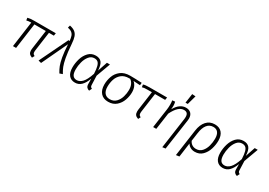

<svg xmlns="http://www.w3.org/2000/svg" viewBox="20 -1825 4323 3084"><g transform="rotate(30 2182.0 -282.5)"><path d="M434 -122Q432 -100 432 -94Q432 -70 440.5 -57.5Q449 -45 470 -36L446 8Q407 -6 390 -28Q373 -50 373 -88Q373 -103 376 -122L425 -474H213L147 0H89L155 -474Q129 -474 111.5 -472Q94 -470 68 -464L61 -510Q86 -517 112 -520Q138 -523 179 -523H582L574 -474H483Z M889 -502Q900 -349 917.5 -257Q935 -165 955 -115Q975 -65 1008 -11L954 8Q921 -46 900.5 -98Q880 -150 864 -239Q848 -328 840 -469L615 9L561 -5L814 -529L836 -525Q831 -580 819.5 -613.5Q808 -647 781 -668Q754 -689 705 -699L717 -744Q781 -731 816 -703.5Q851 -676 867.5 -628.5Q884 -581 889 -502Z M1469 -343 1530 -523H1586L1490 -261L1496 -90Q1497 -68 1505 -58Q1513 -48 1530 -41L1506 8Q1478 2 1460 -18Q1442 -38 1441 -75L1440 -176Q1405 -81 1357 -35Q1309 11 1242 11Q1169 11 1128 -38.5Q1087 -88 1087 -184Q1087 -263 1111 -343.5Q1135 -424 1188 -479Q1241 -534 1321 -534Q1393 -534 1428.5 -491Q1464 -448 1469 -343ZM1148 -184Q1148 -108 1172.5 -73Q1197 -38 1247 -38Q1301 -38 1349 -88.5Q1397 -139 1439 -266Q1435 -353 1422 -400.5Q1409 -448 1385 -467Q1361 -486 1322 -486Q1263 -486 1223.5 -436.5Q1184 -387 1166 -317Q1148 -247 1148 -184Z M1668 -201Q1668 -278 1694.5 -352.5Q1721 -427 1786 -478.5Q1851 -530 1960 -530Q2037 -530 2175 -523L2170 -476L2045 -484Q2078 -459 2097.5 -415Q2117 -371 2117 -312Q2117 -242 2091 -167Q2065 -92 2006.5 -40.5Q1948 11 1857 11Q1767 11 1717.5 -45.5Q1668 -102 1668 -201ZM2056 -321Q2056 -380 2036.5 -421.5Q2017 -463 1983 -486H1964Q1875 -486 1822.5 -441Q1770 -396 1749.5 -331Q1729 -266 1729 -196Q1729 -120 1763 -79Q1797 -38 1859 -38Q1931 -38 1975 -84Q2019 -130 2037.5 -195Q2056 -260 2056 -321Z M2401 -122Q2399 -100 2399 -94Q2399 -70 2407.5 -57.5Q2416 -45 2437 -36L2415 8Q2375 -5 2358 -27.5Q2341 -50 2341 -89Q2341 -98 2343 -122L2392 -474H2312Q2274 -474 2254 -472Q2234 -470 2213 -463L2205 -510Q2224 -517 2251 -520Q2278 -523 2321 -523H2646L2638 -474H2450Z M3059 -367Q3061 -379 3061 -400Q3061 -445 3041.5 -465.5Q3022 -486 2983 -486Q2930 -486 2883 -442.5Q2836 -399 2791 -308L2747 0H2689L2740 -357Q2746 -400 2746 -447Q2746 -491 2740 -525L2791 -530Q2796 -509 2798.5 -493.5Q2801 -478 2801 -455Q2801 -427 2797 -392Q2837 -463 2887 -498.5Q2937 -534 2992 -534Q3053 -534 3086.5 -500Q3120 -466 3120 -405Q3120 -389 3117 -369L3035 199L2978 207ZM3032 -767 2985 -599H2943L2968 -772Z M3707 -334Q3707 -257 3682.5 -177.5Q3658 -98 3603.5 -43.5Q3549 11 3464 11Q3417 11 3382 -9Q3347 -29 3327 -63L3291 199L3231 207L3301 -287Q3317 -403 3376 -468.5Q3435 -534 3529 -534Q3615 -534 3661 -481Q3707 -428 3707 -334ZM3645 -334Q3645 -410 3615 -448Q3585 -486 3528 -486Q3457 -486 3414 -431Q3371 -376 3357 -275L3335 -119Q3353 -80 3385 -59.5Q3417 -39 3459 -39Q3526 -39 3568 -86.5Q3610 -134 3627.5 -201.5Q3645 -269 3645 -334Z M4210 -343 4271 -523H4327L4231 -261L4237 -90Q4238 -68 4246 -58Q4254 -48 4271 -41L4247 8Q4219 2 4201 -18Q4183 -38 4182 -75L4181 -176Q4146 -81 4098 -35Q4050 11 3983 11Q3910 11 3869 -38.5Q3828 -88 3828 -184Q3828 -263 3852 -343.5Q3876 -424 3929 -479Q3982 -534 4062 -534Q4134 -534 4169.5 -491Q4205 -448 4210 -343ZM3889 -184Q3889 -108 3913.5 -73Q3938 -38 3988 -38Q4042 -38 4090 -88.5Q4138 -139 4180 -266Q4176 -353 4163 -400.5Q4150 -448 4126 -467Q4102 -486 4063 -486Q4004 -486 3964.5 -436.5Q3925 -387 3907 -317Q3889 -247 3889 -184Z"/></g></svg>

Font: Fira Sans Light
Style: Italic
Weight: 300
Italic angle: -8°
Designer: bBox Type GmbH & Carrois Corporate GbR & Edenspiekermann AG
Foundry: bBox Type GmbH & Carrois Corporate GbR & Edenspiekermann AG
Version: Version 4.301